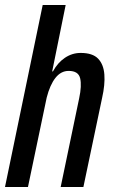

<svg xmlns="http://www.w3.org/2000/svg" viewBox="-39 -749 466 769"><path d="M-19 0 132 -729H224L170 -463H173Q192 -498 221 -517.5Q250 -537 284 -537Q332 -537 354 -514Q376 -491 379 -450.5Q382 -410 370 -357L295 0H204L278 -355Q289 -406 282 -435.5Q275 -465 236 -465Q205 -465 183 -437Q161 -409 148 -358L73 0Z"/></svg>

Font: Mona Sans Condensed Medium
Style: Italic
Weight: 500
Width: 3
Italic angle: -11.7°
Designer: Deni Anggara
Foundry: GitHub
Version: Version 1.001; ttfautohint (v1.8.4.7-5d5b);gftools[0.9.31]